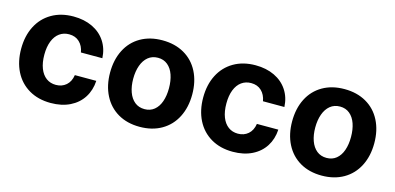

<svg xmlns="http://www.w3.org/2000/svg" viewBox="-56 -851 2419 1175"><g transform="rotate(15 1153.5 -263.0)"><path d="M35.2 -263.7Q35.2 -344.7 66.7 -406.5Q98.1 -468.3 157 -502.7Q215.8 -537.1 294.9 -537.1Q362.8 -537.1 415 -512.2Q467.3 -487.3 497.3 -441.7Q527.3 -396 530.3 -335.9H394.5Q387.7 -376.5 362.3 -400.6Q336.9 -424.8 296.9 -424.8Q262.2 -424.8 236.1 -406Q210 -387.2 195.8 -351.1Q181.6 -314.9 181.6 -265.6Q181.6 -214.8 195.8 -178.7Q210 -142.6 235.8 -123.5Q261.7 -104.5 296.9 -104.5Q335.4 -104.5 361.8 -127.4Q388.2 -150.4 394.5 -192.4H530.3Q526.9 -132.3 497.6 -86.4Q468.3 -40.5 416.3 -14.9Q364.3 10.7 294.9 10.7Q215.3 10.7 156.5 -23.9Q97.7 -58.6 66.4 -120.6Q35.2 -182.6 35.2 -263.7Z M598.6 -263.7Q598.6 -345.2 630.1 -407.2Q661.6 -469.2 720.5 -503.2Q779.3 -537.1 858.4 -537.1Q937.5 -537.1 996.6 -503.2Q1055.7 -469.2 1087.4 -407.2Q1119.1 -345.2 1119.1 -263.7Q1119.1 -182.1 1087.4 -119.9Q1055.7 -57.6 996.6 -23.4Q937.5 10.7 858.4 10.7Q779.3 10.7 720.7 -23.4Q662.1 -57.6 630.4 -119.9Q598.6 -182.1 598.6 -263.7ZM971.7 -263.7Q971.7 -311 959 -347.9Q946.3 -384.8 920.9 -405.8Q895.5 -426.8 859.4 -426.8Q822.8 -426.8 797.1 -405.8Q771.5 -384.8 758.3 -347.9Q745.1 -311 745.1 -263.7Q745.1 -216.8 758.3 -179.9Q771.5 -143.1 797.1 -122.3Q822.8 -101.6 859.4 -101.6Q895.5 -101.6 920.9 -122.3Q946.3 -143.1 959 -179.7Q971.7 -216.3 971.7 -263.7Z M1188.5 -263.7Q1188.5 -344.7 1220 -406.5Q1251.5 -468.3 1310.3 -502.7Q1369.1 -537.1 1448.2 -537.1Q1516.1 -537.1 1568.4 -512.2Q1620.6 -487.3 1650.6 -441.7Q1680.7 -396 1683.6 -335.9H1547.9Q1541 -376.5 1515.6 -400.6Q1490.2 -424.8 1450.2 -424.8Q1415.5 -424.8 1389.4 -406Q1363.3 -387.2 1349.1 -351.1Q1335 -314.9 1335 -265.6Q1335 -214.8 1349.1 -178.7Q1363.3 -142.6 1389.2 -123.5Q1415 -104.5 1450.2 -104.5Q1488.8 -104.5 1515.1 -127.4Q1541.5 -150.4 1547.9 -192.4H1683.6Q1680.2 -132.3 1650.9 -86.4Q1621.6 -40.5 1569.6 -14.9Q1517.6 10.7 1448.2 10.7Q1368.7 10.7 1309.8 -23.9Q1251 -58.6 1219.7 -120.6Q1188.5 -182.6 1188.5 -263.7Z M1752 -263.7Q1752 -345.2 1783.4 -407.2Q1814.9 -469.2 1873.8 -503.2Q1932.6 -537.1 2011.7 -537.1Q2090.8 -537.1 2149.9 -503.2Q2209 -469.2 2240.7 -407.2Q2272.5 -345.2 2272.5 -263.7Q2272.5 -182.1 2240.7 -119.9Q2209 -57.6 2149.9 -23.4Q2090.8 10.7 2011.7 10.7Q1932.6 10.7 1874 -23.4Q1815.4 -57.6 1783.7 -119.9Q1752 -182.1 1752 -263.7ZM2125 -263.7Q2125 -311 2112.3 -347.9Q2099.6 -384.8 2074.2 -405.8Q2048.8 -426.8 2012.7 -426.8Q1976.1 -426.8 1950.4 -405.8Q1924.8 -384.8 1911.6 -347.9Q1898.4 -311 1898.4 -263.7Q1898.4 -216.8 1911.6 -179.9Q1924.8 -143.1 1950.4 -122.3Q1976.1 -101.6 2012.7 -101.6Q2048.8 -101.6 2074.2 -122.3Q2099.6 -143.1 2112.3 -179.7Q2125 -216.3 2125 -263.7Z"/></g></svg>

Font: WEMIX Pretendard
Style: Bold
Weight: 700
Designer: Base glyphs from Inter by Rasmus Andersson; Hangeul glyphs from Noto Sans CJK(Source Han Sans) by Jang Soo-young and Kan
Foundry: Kil Hyung-jin
Version: Version 1.000